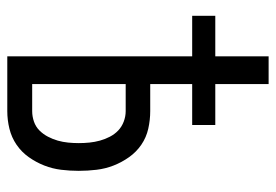

<svg xmlns="http://www.w3.org/2000/svg" viewBox="-138 -638 775 540"><g transform="rotate(90 250.0 -367.5)"><path d="M138 0V-520H24V-585H138V-735H216V-585H331V-520H216V-402H292Q317 -402 341.5 -396.5Q366 -391 386.5 -377Q407 -363 421.5 -342.5Q436 -322 445 -299Q454 -276 457 -251Q460 -226 460 -201Q460 -176 457 -151.5Q454 -127 445 -104Q436 -81 421.5 -60.5Q407 -40 386.5 -26Q366 -12 341.5 -6Q317 0 292 0ZM292 -70Q307 -70 321.5 -75Q336 -80 346.5 -90.5Q357 -101 364 -114.5Q371 -128 375 -142Q379 -156 380.5 -171Q382 -186 382 -201Q382 -216 380.5 -231Q379 -246 375 -260.5Q371 -275 364 -288.5Q357 -302 346.5 -312Q336 -322 321.5 -327.5Q307 -333 292 -333H216V-70Z"/></g></svg>

Font: Iosevka NFM
Style: Regular
Weight: 400
Monospace: yes
Designer: Belleve Invis
Foundry: Belleve Invis
Version: Version 29.0.4; ttfautohint (v1.8.4);Nerd Fonts 3.3.0